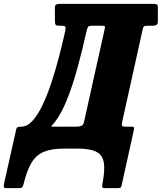

<svg xmlns="http://www.w3.org/2000/svg" viewBox="-123 -770 838 995"><path d="M616.5 -618.5 509.5 -135.5Q507 -123 510 -118.2Q513 -113.5 523.5 -113.5H563.5Q574.5 -113.5 571 -97.5L507.5 189.5Q505.5 200.5 501 202.8Q496.5 205 485 205H422Q408 205 406.8 199.2Q405.5 193.5 408 181.5Q421.5 112.5 415 72.8Q408.5 33 376 16.5Q343.5 0 278.5 0H210Q144.5 0 104.2 16.8Q64 33.5 40 73.8Q16 114 -1 184.5Q-4 196 -8 200.5Q-12 205 -24.5 205H-90Q-102.5 205 -103.2 197.8Q-104 190.5 -101.5 179.5L-39 -99.5Q-37.5 -107.5 -32.5 -110.5Q-27.5 -113.5 -13 -113.5Q17.5 -113.5 45 -143.5Q72.5 -173.5 97 -224.8Q121.5 -276 142.8 -340Q164 -404 182 -473Q200 -542 214.5 -607Q218 -624 216 -630.2Q214 -636.5 197.5 -636.5H185.5Q171 -636.5 166.2 -641Q161.5 -645.5 161.5 -661.5V-730Q161.5 -744.5 169.5 -747.2Q177.5 -750 191 -750H672.5Q684 -750 689.5 -747.2Q695 -744.5 695 -733V-657.5Q695 -644.5 687 -640.5Q679 -636.5 669.5 -636.5H639.5Q627.5 -636.5 623.5 -633.8Q619.5 -631 616.5 -618.5ZM354.5 -636.5Q338.5 -636.5 334.2 -631.8Q330 -627 326 -610.5Q303.5 -508.5 278.2 -417Q253 -325.5 224.5 -254.5Q196 -183.5 164.5 -142Q151.5 -125 145.8 -119.2Q140 -113.5 145.5 -113.5Q151 -113.5 172 -113.5H273Q286.5 -113.5 297.8 -117.5Q309 -121.5 312.5 -138.5L419.5 -619.5Q421.5 -629 420.5 -632.8Q419.5 -636.5 408.5 -636.5Z"/></svg>

Font: Besley* Condensed Heavy
Style: Italic
Weight: 800
Width: 3
Italic angle: -13°
Designer: Owen Earl
Foundry: indestructible type*
Version: Version 3.000; ttfautohint (v1.8.3)